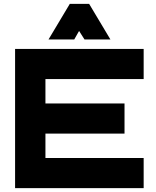

<svg xmlns="http://www.w3.org/2000/svg" viewBox="-20 -973 806 993"><path d="M723 -720V-564H215V-438H624V-282H215V-156H723V0H58V-720ZM364 -769H231L341 -953H441L551 -769H417L389 -813Z"/></svg>

Font: Orbitron
Style: Black
Weight: 900
Designer: Matt McInerney
Foundry: Matt McInerney
Version: 1.000